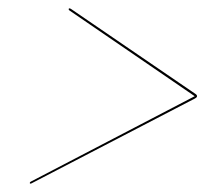

<svg xmlns="http://www.w3.org/2000/svg" viewBox="-20 -573 492 460"><path d="M144.5 -551Q144.5 -553 146.5 -553Q148 -553 151 -551L449 -347.5Q452.5 -345 452 -341.5Q451 -339 447 -337L57 -134.5Q54.5 -133 53 -133Q51 -133 51.5 -135Q51.5 -137 55 -138.5L446.5 -342.5L147 -547.5Q144.5 -549 144.5 -551Z"/></svg>

Font: Fraunces 144pt Light
Style: Italic
Weight: 300
Italic angle: -16°
Version: Version 1.000;[0bf87f6ff]